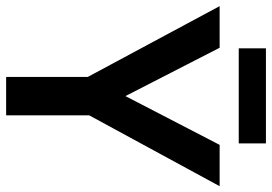

<svg xmlns="http://www.w3.org/2000/svg" viewBox="-154 -756 909 642"><g transform="rotate(90 301.0 -434.5)"><path d="M139.2 -713.9H0L236.8 -272.9V0H365.2V-277.8L602.1 -713.9H463.9L300.8 -398.9ZM141.1 -868.7V-777.8H459V-868.7Z"/></g></svg>

Font: Noto Reveo Sans
Style: Regular
Weight: 600
Designer: Monotype Design Team
Foundry: Monotype Imaging Inc.
Version: Version 2.007